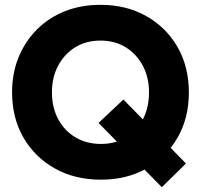

<svg xmlns="http://www.w3.org/2000/svg" viewBox="-20 -732 833 795"><path d="M398 12Q290 12 207 -34.5Q124 -81 77 -162.5Q30 -244 30 -350Q30 -429 57 -495Q84 -561 133 -610Q182 -659 248.5 -685.5Q315 -712 396 -712Q503 -712 585.5 -665.5Q668 -619 715 -537.5Q762 -456 762 -349Q762 -244 715.5 -162.5Q669 -81 587 -34.5Q505 12 398 12ZM650 43 388 -223 491 -320 750 -55ZM398 -136Q457 -136 502 -163Q547 -190 572 -238.5Q597 -287 597 -350Q597 -412 571 -460.5Q545 -509 500 -536.5Q455 -564 396 -564Q337 -564 292 -536.5Q247 -509 221 -460.5Q195 -412 195 -350Q195 -287 221 -238.5Q247 -190 293 -163Q339 -136 398 -136Z"/></svg>

Font: Figtree Light ExtraBold
Style: Regular
Weight: 800
Version: Version 2.001;gftools[0.9.30]